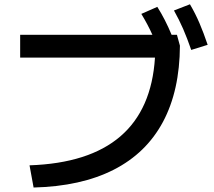

<svg xmlns="http://www.w3.org/2000/svg" viewBox="-20 -838 978 879"><path d="M689.5 -574.2H72.3V-678.7H677.7Q656.7 -725.6 627 -774.4L700.2 -806.6Q736.3 -749.5 765.6 -678.7H790L803.7 -628.9Q802.7 -423.3 726.1 -280Q649.4 -136.7 500.2 -60.8Q351.1 15.1 133.8 20.5L115.2 -81.1Q659.7 -99.6 689.5 -574.2ZM776.4 -790 849.6 -818.4Q874.5 -775.9 893.3 -731.9Q912.1 -688 930.7 -632.8L855.5 -609.4Q836.9 -663.1 818.4 -705.8Q799.8 -748.5 776.4 -790Z"/></svg>

Font: Pretendard JP SemiBold
Style: Regular
Weight: 600
Designer: Base glyphs from Inter by Rasmus Andersson; Hangeul glyphs from Noto Sans CJK(Source Han Sans) by Jang Soo-young and Kan
Foundry: Kil Hyung-jin
Version: Version 1.309